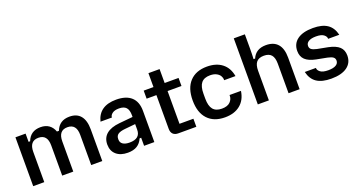

<svg xmlns="http://www.w3.org/2000/svg" viewBox="-42 -1342 3689 1972"><g transform="rotate(-20 1802.5 -356.0)"><path d="M292 -449Q194 -449 194 -330V0H73V-534H184V-444H201Q239 -544 349 -544Q404 -544 440.5 -518Q477 -492 494 -444H516Q554 -544 666 -544Q746 -544 787 -493.5Q828 -443 828 -346V0H707V-330Q707 -449 609 -449Q511 -449 511 -330V0H390V-330Q390 -449 292 -449Z M934 -141Q934 -213 983 -254.5Q1032 -296 1127 -305L1275 -319V-338Q1275 -396 1250.5 -422.5Q1226 -449 1173 -449Q1124 -449 1099 -429.5Q1074 -410 1074 -388V-386H949Q988 -544 1176 -544Q1284 -544 1340.5 -492.5Q1397 -441 1397 -341V0H1285V-88H1268Q1247 -39 1207.5 -14.5Q1168 10 1106 10Q1026 10 980 -30.5Q934 -71 934 -141ZM1158 -82Q1275 -82 1275 -180V-241L1163 -230Q1108 -225 1083.5 -208Q1059 -191 1059 -157V-150Q1059 -117 1085 -99.5Q1111 -82 1158 -82Z M1582 -77V-446H1475V-534H1582V-686H1704V-534H1856V-446H1704V-88H1856V0H1659Q1622 0 1602 -20Q1582 -40 1582 -77Z M1913 -267Q1913 -400 1980 -472Q2047 -544 2168 -544Q2269 -544 2332.5 -494.5Q2396 -445 2412 -352H2288V-359Q2288 -380 2275.5 -400.5Q2263 -421 2236 -435Q2209 -449 2168 -449Q2103 -449 2072 -411.5Q2041 -374 2041 -294V-240Q2041 -160 2072 -122.5Q2103 -85 2168 -85Q2229 -85 2258.5 -114.5Q2288 -144 2288 -182V-190H2413Q2399 -94 2335 -42Q2271 10 2168 10Q2047 10 1980 -62Q1913 -134 1913 -267Z M2528 -722H2649V-567Q2649 -504 2646 -452H2663Q2702 -544 2813 -544Q2898 -544 2941.5 -494Q2985 -444 2985 -346V0H2864V-323Q2864 -388 2838 -418.5Q2812 -449 2757 -449Q2701 -449 2675 -418.5Q2649 -388 2649 -323V0H2528Z M3095 -148H3217V-145Q3217 -122 3244 -102Q3271 -82 3330 -82Q3384 -82 3413 -99Q3442 -116 3442 -147Q3442 -171 3424.5 -184.5Q3407 -198 3365 -207L3250 -229Q3170 -245 3133 -280.5Q3096 -316 3096 -376Q3096 -456 3156 -500Q3216 -544 3327 -544Q3427 -544 3483.5 -505.5Q3540 -467 3559 -386H3437V-389Q3437 -412 3411 -432Q3385 -452 3327 -452Q3275 -452 3246.5 -435Q3218 -418 3218 -387Q3218 -363 3235 -349.5Q3252 -336 3293 -327L3408 -305Q3490 -288 3527 -253Q3564 -218 3564 -158Q3564 -78 3503 -34Q3442 10 3330 10Q3228 10 3171 -28.5Q3114 -67 3095 -148Z"/></g></svg>

Font: Mozilla Text BETA SemiBold
Style: Regular
Weight: 600
Designer: Studio DRAMA
Foundry: Studio DRAMA
Version: Version 0.100